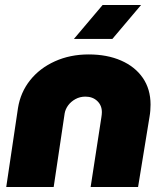

<svg xmlns="http://www.w3.org/2000/svg" viewBox="-20 -749 658 769"><path d="M5 0 52 -316Q62 -379 100.5 -427.5Q139 -476 200 -503.5Q261 -531 335 -531Q409 -531 465 -506.5Q521 -482 552 -437Q583 -392 583 -330Q583 -319 582 -306Q581 -293 579 -282L533 0H343L386 -279Q387 -284 387.5 -290.5Q388 -297 388 -300Q388 -327 369.5 -344.5Q351 -362 322 -362Q300 -362 282 -352Q264 -342 253 -327Q242 -312 239 -295L195 0ZM276 -593 391 -729H545L430 -593Z"/></svg>

Font: MuseoModerno Thin Black
Style: Italic
Weight: 900
Italic angle: -9°
Version: Version 1.003